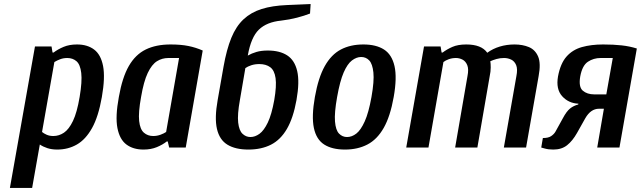

<svg xmlns="http://www.w3.org/2000/svg" viewBox="-20 -730 3171 950"><path d="M29 200 153 -500H235L240 -470H245Q266 -486 294.5 -498Q323 -510 361 -510Q412 -510 445.5 -485Q479 -460 490 -403.5Q501 -347 484 -250Q467 -153 435.5 -96.5Q404 -40 360.5 -15Q317 10 263 10Q236 10 214.5 3Q193 -4 177 -15L139 200ZM244 -57Q272 -57 296.5 -73.5Q321 -90 341 -131.5Q361 -173 374 -250Q387 -327 382 -369Q377 -411 358.5 -427Q340 -443 313 -443Q294 -443 278 -437Q262 -431 249 -423L188 -77Q196 -70 210.5 -63.5Q225 -57 244 -57Z M690 10Q639 10 605.5 -15Q572 -40 561 -96.5Q550 -153 568 -250Q585 -347 617.5 -403.5Q650 -460 701 -485Q752 -510 824 -510Q875 -510 912 -502.5Q949 -495 983 -480L899 0H817L810 -30H805Q785 -14 756 -2Q727 10 690 10ZM738 -57Q757 -57 774.5 -63.5Q792 -70 802 -77L866 -443H813Q782 -443 756.5 -427Q731 -411 711 -369Q691 -327 678 -250Q664 -173 668.5 -131.5Q673 -90 692 -73.5Q711 -57 738 -57Z M1209 10Q1145 10 1105.5 -14Q1066 -38 1053.5 -92Q1041 -146 1057 -235L1086 -400Q1101 -485 1124.5 -542.5Q1148 -600 1185 -634.5Q1222 -669 1274.5 -685.5Q1327 -702 1400 -705L1517 -710L1514 -663Q1486 -652 1449.5 -642.5Q1413 -633 1371 -628Q1300 -621 1261 -583.5Q1222 -546 1206 -455Q1225 -466 1249 -473Q1273 -480 1305 -480Q1364 -480 1401 -456Q1438 -432 1450.5 -378.5Q1463 -325 1447 -235Q1431 -146 1399.5 -92Q1368 -38 1320.5 -14Q1273 10 1209 10ZM1219 -52Q1242 -52 1264 -68Q1286 -84 1305 -123.5Q1324 -163 1337 -235Q1349 -305 1343.5 -343.5Q1338 -382 1317 -397.5Q1296 -413 1263 -413Q1241 -413 1223 -407Q1205 -401 1194 -393L1167 -235Q1154 -163 1158.5 -123.5Q1163 -84 1180 -68Q1197 -52 1219 -52Z M1687 10Q1623 10 1584 -15Q1545 -40 1533 -97Q1521 -154 1538 -250Q1555 -346 1587 -403Q1619 -460 1666.5 -485Q1714 -510 1778 -510Q1841 -510 1880 -485Q1919 -460 1932 -403Q1945 -346 1928 -250Q1911 -154 1878.5 -97Q1846 -40 1798 -15Q1750 10 1687 10ZM1697 -52Q1721 -52 1743 -69Q1765 -86 1784.5 -129Q1804 -172 1818 -250Q1832 -329 1827.5 -371.5Q1823 -414 1807 -431Q1791 -448 1767 -448Q1744 -448 1721.5 -431Q1699 -414 1680.5 -371.5Q1662 -329 1648 -250Q1634 -172 1637.5 -129Q1641 -86 1657.5 -69Q1674 -52 1697 -52Z M1990 0 2078 -500H2160L2165 -470H2170Q2191 -486 2218.5 -498Q2246 -510 2287 -510Q2324 -510 2350 -500Q2376 -490 2391 -469Q2418 -489 2452.5 -499.5Q2487 -510 2526 -510Q2566 -510 2597 -497Q2628 -484 2642.5 -450.5Q2657 -417 2645 -353L2583 0H2473L2535 -353Q2542 -388 2534 -407.5Q2526 -427 2509.5 -435Q2493 -443 2474 -443Q2454 -443 2436.5 -438Q2419 -433 2406 -427Q2408 -416 2408 -396Q2408 -376 2403 -353L2342 0H2232L2293 -353Q2300 -388 2292 -407.5Q2284 -427 2268.5 -435Q2253 -443 2236 -443Q2217 -443 2200.5 -437Q2184 -431 2174 -423L2100 0Z M2718 10Q2694 10 2676 5Q2658 0 2658 0L2666 -47Q2693 -47 2707 -56.5Q2721 -66 2728 -78L2765 -145Q2783 -179 2800.5 -193Q2818 -207 2841 -213L2842 -217Q2793 -219 2761.5 -254Q2730 -289 2741 -352Q2753 -416 2783 -450Q2813 -484 2859 -497Q2905 -510 2964 -510Q3016 -510 3056 -505.5Q3096 -501 3131 -490L3045 0H2935L2968 -192H2944Q2903 -192 2876 -145L2835 -72Q2813 -33 2786 -11.5Q2759 10 2718 10ZM2920 -263H2980L3012 -443H2952Q2917 -443 2889 -424.5Q2861 -406 2851 -352Q2842 -300 2863.5 -281.5Q2885 -263 2920 -263Z"/></svg>

Font: Cuprum SemiBold
Style: Italic
Weight: 600
Italic angle: -10°
Version: Version 3.000